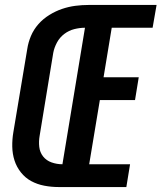

<svg xmlns="http://www.w3.org/2000/svg" viewBox="-20 -755 652 775"><path d="M217 0Q187 0 158.5 -5.5Q130 -11 106 -24Q82 -37 64.5 -59Q47 -81 38.5 -107.5Q30 -134 29.5 -163.5Q29 -193 34 -222L90 -557Q94 -584 105 -610Q116 -636 135 -657.5Q154 -679 179 -694.5Q204 -710 230.5 -719Q257 -728 284 -731.5Q311 -735 338 -735H612L596 -643H431L398 -443H540L525 -351H383L340 -92H505L490 0ZM232 -92 323 -643Q302 -643 280 -637.5Q258 -632 239.5 -618Q221 -604 210 -583.5Q199 -563 195 -542L140 -207Q136 -184 138.5 -162Q141 -140 154 -123.5Q167 -107 188 -99.5Q209 -92 232 -92Z"/></svg>

Font: Iosevka Curly SmBdEx
Style: Italic
Weight: 600
Width: 7
Italic angle: -9°
Monospace: yes
Designer: Belleve Invis
Foundry: Belleve Invis
Version: Version 11.1.0; ttfautohint (v1.8.3)